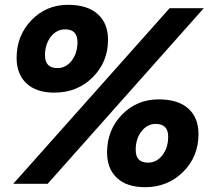

<svg xmlns="http://www.w3.org/2000/svg" viewBox="-20 -764 902 798"><path d="M827 -730 178 0H35L685 -730ZM49 -523Q49 -616 110.5 -680Q172 -744 263 -744Q343 -744 386 -705.5Q429 -667 429 -599Q429 -506 365 -442.5Q301 -379 206 -379Q131 -379 90 -417.5Q49 -456 49 -523ZM167 -534Q167 -481 219 -481Q254 -481 278 -512Q302 -543 302 -589Q302 -642 251 -642Q215 -642 191 -611Q167 -580 167 -534ZM425 -130Q425 -224 487 -287.5Q549 -351 640 -351Q720 -351 762.5 -313Q805 -275 805 -207Q805 -113 741 -49.5Q677 14 583 14Q507 14 466 -24.5Q425 -63 425 -130ZM544 -141Q544 -88 595 -88Q631 -88 655 -119Q679 -150 679 -196Q679 -249 627 -249Q592 -249 568 -218Q544 -187 544 -141Z"/></svg>

Font: Nacelle Heavy
Style: Italic
Weight: 800
Italic angle: -12°
Designer: Sora Sagano
Foundry: Sora Sagano
Version: Version 1.000;FEAKit 1.0